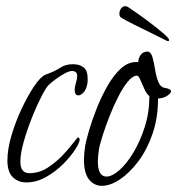

<svg xmlns="http://www.w3.org/2000/svg" viewBox="-20 -583 574 622"><path d="M65 8Q39 8 21.5 -9Q4 -26 4 -63Q4 -99 17 -143.5Q30 -188 50 -230.5Q70 -273 90.5 -303.5Q111 -334 127 -341Q158 -352 175 -363.5Q192 -375 217 -375Q237 -375 250.5 -365Q264 -355 264 -328Q264 -324 264 -320.5Q264 -317 263 -312Q260 -294 251 -284Q242 -274 234 -274Q222 -274 222 -292Q222 -302 226 -314.5Q230 -327 230 -337Q230 -353 213 -353Q204 -353 188.5 -344.5Q173 -336 158.5 -325Q144 -314 137 -307Q129 -299 114 -270Q99 -241 83.5 -202Q68 -163 57 -124.5Q46 -86 46 -59Q46 -22 75 -22Q107 -22 134 -39.5Q161 -57 182.5 -79.5Q204 -102 217 -119.5Q230 -137 233 -138Q238 -136 238 -131Q238 -121 223.5 -98.5Q209 -76 184.5 -51.5Q160 -27 129 -9.5Q98 8 65 8Z M310 19Q285 19 268.5 -1.5Q252 -22 252 -65Q252 -75 253 -86.5Q254 -98 256 -111Q259 -128 268.5 -160.5Q278 -193 293 -231Q308 -269 327.5 -303.5Q347 -338 370.5 -360Q394 -382 421 -382H428Q428 -395 436 -405.5Q444 -416 458 -416Q469 -415 474 -397.5Q479 -380 482.5 -357.5Q486 -335 493 -317.5Q500 -300 515 -298Q534 -295 534 -287Q534 -279 515 -269Q508 -266 502 -265Q496 -264 492 -264Q492 -201 474 -149Q456 -97 427.5 -59.5Q399 -22 368 -1.5Q337 19 310 19ZM325 -11Q343 -11 366.5 -31.5Q390 -52 412 -88.5Q434 -125 449 -172Q464 -219 464 -272Q456 -277 448.5 -293Q441 -309 435 -323.5Q429 -338 424 -338Q410 -338 394 -318.5Q378 -299 363 -269.5Q348 -240 335 -207Q322 -174 313 -145.5Q304 -117 301 -102Q299 -89 298 -78.5Q297 -68 297 -60Q297 -11 325 -11ZM525 -450Q528 -450 528 -453Q528 -459 508 -476Q488 -493 457.5 -516Q427 -539 395 -560Q390 -563 386 -563Q377 -563 371.5 -554.5Q366 -546 367 -538V-536Q367 -529 374 -525Q387 -517 414 -503.5Q441 -490 470 -476Q499 -462 520 -451Q522 -450 525 -450Z"/></svg>

Font: Bilbo
Style: Regular
Weight: 400
Designer: Robert E. Leuschke
Foundry: Robert E. Leuschke
Version: Version 1.100